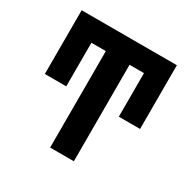

<svg xmlns="http://www.w3.org/2000/svg" viewBox="-163 -888 1039 1047"><g transform="rotate(30 356.5 -365.0)"><path d="M284.2 -605.5H193.4V-331.1H58.6V-732.4H658.2V-331.1H524.4V-605.5H433.6V2H284.2Z"/></g></svg>

Font: Gen Shin Gothic Bold
Style: Bold
Weight: 700
Designer: [Source Han Sans]
Ryoko NISHIZUKA  (kana & ideographs); Paul D. Hunt (Latin, Greek & Cyrillic); Wenlong ZHANG  (bopomofo
Version: Version 1.002.20150607